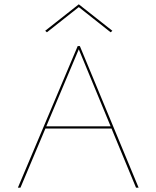

<svg xmlns="http://www.w3.org/2000/svg" viewBox="-20 -872 727 892"><path d="M198 -722 190 -729 346 -852 502 -729 494 -722 346 -839ZM498 -275H191L75 0H63L341 -658H351L624 0H612ZM494 -285 346 -643 195 -285Z"/></svg>

Font: Ysabeau SC Hairline
Style: Regular
Weight: 100
Designer: Christian Thalmann (Catharsis Fonts)
Version: Version 0.003